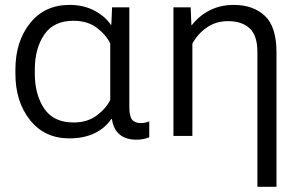

<svg xmlns="http://www.w3.org/2000/svg" viewBox="-20 -543 1192 767"><path d="M256.8 9.8Q312.5 9.8 354.7 -9.3Q397 -28.3 424.8 -67.4H427.2Q432.6 -27.3 457.5 -6.1Q482.4 15.1 525.4 15.1Q540.5 15.1 554 12.2Q567.4 9.3 576.2 5.4V-58.1Q568.4 -54.7 559.3 -53Q550.3 -51.3 543 -51.3Q518.6 -51.3 507.6 -65.2Q496.6 -79.1 496.6 -116.2V-513.7H427.7L424.8 -444.3H422.4Q400.4 -477.5 357.2 -500.5Q314 -523.4 257.8 -523.4Q158.2 -523.4 99.9 -450.2Q41.5 -377 41.5 -264.6V-249Q41.5 -136.7 99.9 -63.5Q158.2 9.8 256.8 9.8ZM274.4 -53.7Q193.8 -53.7 156.5 -109.4Q119.1 -165 119.1 -249V-265.6Q119.1 -349.1 156.7 -404.5Q194.3 -460 272.9 -460Q330.1 -460 367.2 -431.6Q404.3 -403.3 420.4 -369.1V-144Q403.8 -109.4 366.2 -81.5Q328.6 -53.7 274.4 -53.7Z M1008.3 203.1H1084.5V-334Q1084.5 -436 1038.1 -479.7Q991.7 -523.4 913.6 -523.4Q861.3 -523.4 818.8 -502.2Q776.4 -481 746.6 -442.9H744.6L741.7 -513.7H672.9V0H748.5V-368.7Q770 -408.2 806.4 -433.3Q842.8 -458.5 890.6 -458.5Q946.8 -458.5 977.5 -429.7Q1008.3 -400.9 1008.3 -335Z"/></svg>

Font: Roboto Flex
Style: wght 300 wdth 100 opsz 14.0 GRAD 0.00 slnt 0.00 XTRA 468 XOPQ 96 YOPQ 79 YTLC 514 YTUC 712 YTAS 750 YTDE -203.00 YTFI 738
Weight: 300
Designer: Berlow after Robertson
Foundry: Google
Version: Version 3.100